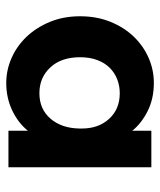

<svg xmlns="http://www.w3.org/2000/svg" viewBox="31 -536 512 614"><g transform="rotate(90 287.0 -229.0)"><path d="M245 7Q204 7 165.5 -10Q127 -27 97.5 -58Q68 -89 50 -132.5Q32 -176 32 -229Q32 -282 49.5 -325.5Q67 -369 96.5 -400Q126 -431 164.5 -448Q203 -465 245 -465Q296 -465 335.5 -445Q375 -425 398 -396V-457H515V0H398V-62Q373 -31 333 -12Q293 7 245 7ZM278 -99Q329 -99 359.5 -134.5Q390 -170 391 -227V-235Q391 -288 360 -322Q329 -356 278 -356Q255 -356 234 -348Q213 -340 197 -324Q181 -308 172 -284Q163 -260 163 -229Q163 -169 195.5 -134Q228 -99 278 -99Z"/></g></svg>

Font: Tilda Sans Bold
Style: Regular
Weight: 700
Designer: ParaType Ltd
Foundry: ParaType Ltd
Version: Version 1.009